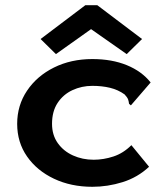

<svg xmlns="http://www.w3.org/2000/svg" viewBox="-20 -706 640 738"><path d="M335 12Q253 12 187.5 -19Q122 -50 84 -104.5Q46 -159 46 -230Q46 -301 84 -357.5Q122 -414 187.5 -446.5Q253 -479 335 -479Q410 -479 467.5 -455.5Q525 -432 559 -389L490 -309L483 -301L476 -307Q475 -316 472.5 -323.5Q470 -331 459 -343Q434 -361 403 -368.5Q372 -376 335 -376Q294 -376 258.5 -359.5Q223 -343 201.5 -310.5Q180 -278 180 -230Q180 -187 202 -156Q224 -125 260.5 -108.5Q297 -92 340 -92Q378 -92 416 -104.5Q454 -117 485 -148L553 -65Q509 -24 451.5 -6Q394 12 335 12ZM195 -498 136 -556 308 -686H354L526 -556L467 -498L330 -594Z"/></svg>

Font: Inconsolata Expanded ExtraBold
Style: Regular
Weight: 800
Width: 7
Monospace: yes
Designer: Raph Levien, Cyreal, Brenton Simpson
Foundry: Raph Levien, Cyreal, Google
Version: Version 3.001; ttfautohint (v1.8.2.53-6de2)